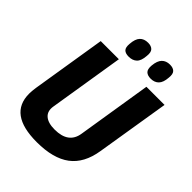

<svg xmlns="http://www.w3.org/2000/svg" viewBox="-252 -1028 1168 1168"><g transform="rotate(45 332.5 -443.5)"><path d="M275 10Q154 10 94 -34Q34 -78 34 -166Q34 -177 35 -190Q36 -203 39 -222L116 -700H272L194 -216Q186 -170 213.5 -145.5Q241 -121 298 -121Q417 -121 432 -219L509 -700H665L588 -226Q569 -105 492.5 -47.5Q416 10 275 10ZM492 -753Q465 -753 451 -766.5Q437 -780 440 -814Q444 -858 463.5 -877.5Q483 -897 515 -897Q543 -897 556.5 -883Q570 -869 566 -835Q563 -792 544 -772.5Q525 -753 492 -753ZM303 -753Q275 -753 262 -766Q249 -779 252 -812Q255 -857 274 -877Q293 -897 327 -897Q354 -897 368 -883Q382 -869 378 -835Q375 -790 355.5 -771.5Q336 -753 303 -753Z"/></g></svg>

Font: Georama ExtraCondensed Thin
Style: Bold Italic
Weight: 700
Italic angle: -9°
Version: Version 1.001